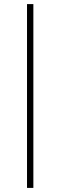

<svg xmlns="http://www.w3.org/2000/svg" viewBox="-20 -780 295 938"><path d="M112 138V-760H143V138Z"/></svg>

Font: IBM Plex Sans Thai ExtLt
Style: Regular
Weight: 200
Designer: Mike Abbink, Paul van der Laan, Pieter van Rosmalen, Ben Mitchell, Mark Frömberg
Foundry: Bold Monday
Version: Version 1.2